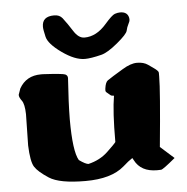

<svg xmlns="http://www.w3.org/2000/svg" viewBox="-50 -707 754 773"><g transform="rotate(-5 327.0 -320.5)"><path d="M311 -558.1Q359.4 -558.1 399.9 -605Q429.2 -638.7 440.9 -642.6Q452.6 -646.5 462.4 -646.5Q492.2 -646.5 497.1 -621.1Q497.6 -618.7 497.6 -613.3Q497.6 -607.9 491.5 -596.4Q485.4 -585 482.4 -571Q479.5 -557.1 438.7 -523.2Q397.9 -489.3 372.1 -482.9Q329.1 -472.2 305.2 -472.2Q265.1 -472.2 213.4 -509Q161.6 -545.9 154.8 -575.2Q147.9 -604.5 147.9 -615.2Q147.9 -615.7 147.9 -616.2Q147.9 -657.7 196.3 -657.7Q196.8 -657.7 197.3 -657.7Q218.3 -657.7 230 -643.1Q248.5 -619.1 267.8 -588.6Q287.1 -558.1 311 -558.1ZM230.5 -401.4Q223.6 -302.2 223.1 -235.4Q223.1 -105.5 245.1 -68.8Q271 -50.3 282.7 -49.8Q329.6 -61 361.1 -90.8Q392.6 -120.6 397.9 -128.4V-129.9Q397.9 -251.5 408.7 -314.5Q406.2 -314.9 403.3 -315.2Q400.4 -315.4 398.9 -315.9Q397.5 -316.4 396.2 -317.1Q395 -317.9 393.1 -319.6Q391.1 -321.3 389.6 -322.5Q388.2 -323.7 385.3 -326.2Q382.3 -328.6 379.9 -330.6Q376 -333.5 376 -338.6Q376 -343.8 376.5 -346.2Q379.9 -371.6 389.6 -378.4Q408.2 -391.1 413.6 -394Q418.9 -397 452.6 -417.7Q486.3 -438.5 512.2 -438.5Q539.1 -438.5 556.2 -426.5Q573.2 -414.6 578.4 -410.9Q583.5 -407.2 585.9 -405.3Q588.4 -403.3 591.3 -400.4Q596.2 -396 596.7 -391.1V-375.5Q596.7 -318.8 574.7 -92.8L629.9 -43.5Q579.6 -1.5 571.8 -1Q564 -0.5 555.7 -0.5Q490.2 -0.5 465.3 -49.3Q462.9 -54.7 460.4 -58.1Q444.3 -47.9 421.4 -27.3Q369.6 17.6 264.9 17.6Q160.2 17.6 118.4 -9.5Q76.7 -36.6 63 -58.1Q49.3 -79.6 46.9 -145L49.3 -271.5Q48.3 -312.5 37.6 -326.7Q26.9 -340.8 26.9 -350.6V-351.6L35.6 -376.5Q63.5 -425.8 123 -425.8H130.9Q211.4 -421.4 220.9 -416.7Q230.5 -412.1 230.5 -401.9Z"/></g></svg>

Font: Drukaatie burti
Style: Heavy
Weight: 800
Version: Version 0.14